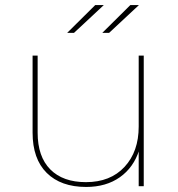

<svg xmlns="http://www.w3.org/2000/svg" viewBox="-20 -737 704 760"><path d="M109 -212V-517H129V-212Q129 -117 179 -66.5Q229 -16 320 -16Q417 -16 473 -76.5Q529 -137 529 -236V-517H549V0H529V-146L531 -143Q509 -74 454.5 -35.5Q400 3 321 3Q221 3 165 -52.5Q109 -108 109 -212ZM496 -717H530L412 -607H385ZM357 -717H391L273 -607H246Z"/></svg>

Font: iiserrat Thin
Style: Regular
Weight: 100
Designer: Akira Ohta
Foundry: Akira Ohta
Version: Version 1.200;Glyphs 3.3.1 (3343)